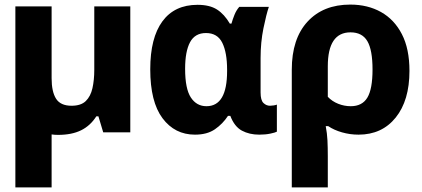

<svg xmlns="http://www.w3.org/2000/svg" viewBox="-20 -577 1840 837"><path d="M233 11Q218 11 205 9V240H47V-549H205V-236Q205 -177 224.5 -146.5Q244 -116 292 -116Q333 -116 354 -136.5Q375 -157 383 -192.5Q391 -228 391 -273V-549H548V0H430L409 -70H400Q374 -29 333.5 -9Q293 11 233 11Z M830 10Q742 10 688.5 -61.5Q635 -133 635 -275Q635 -412 688 -484Q741 -556 841 -556Q894 -556 926 -535.5Q958 -515 982 -474H989Q994 -492 1002 -512Q1010 -532 1023 -547H1152Q1141 -515 1128.5 -454Q1116 -393 1116 -324V-174Q1116 -140 1128.5 -128Q1141 -116 1157 -116Q1164 -116 1173.5 -117.5Q1183 -119 1187 -121V-3Q1180 1 1158.5 5.5Q1137 10 1110 10Q1067 10 1034.5 -7.5Q1002 -25 984 -72H974Q951 -37 917 -13.5Q883 10 830 10ZM880 -114Q970 -114 970 -267V-273Q970 -348 949 -390.5Q928 -433 878 -433Q830 -433 808.5 -393Q787 -353 787 -277Q787 -190 812 -152Q837 -114 880 -114Z M1252 -273Q1252 -408 1320.5 -482.5Q1389 -557 1507 -557Q1583 -557 1641 -524.5Q1699 -492 1732 -428Q1765 -364 1765 -268Q1765 -139 1705 -64.5Q1645 10 1543 10Q1506 10 1471 0Q1436 -10 1411 -27H1400Q1406 4 1407.5 35Q1409 66 1409 104V240H1252ZM1509 -114Q1559 -114 1581.5 -151.5Q1604 -189 1604 -274Q1604 -359 1581.5 -397.5Q1559 -436 1508 -436Q1409 -436 1409 -288V-155Q1428 -135 1454.5 -124.5Q1481 -114 1509 -114Z"/></svg>

Font: Noto Sans Mono ExtraBold
Style: Regular
Weight: 800
Designer: Monotype Design Team
Foundry: Monotype Imaging Inc.
Version: Version 2.014